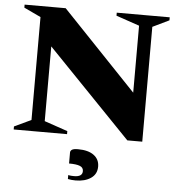

<svg xmlns="http://www.w3.org/2000/svg" viewBox="-59 -716 946 1011"><g transform="rotate(5 413.5 -210.5)"><path d="M30 0V-16L119 -58V-602L30 -644V-660H247L640 -248V-602L517 -644V-660H797V-644L710 -602V5H631L189 -453V-58L312 -16V0ZM378 239Q368 239 356.5 238Q345 237 337 235V214Q345 216 354 216.5Q363 217 368 217Q412 217 412 187Q412 168 393.5 160.5Q375 153 336 153V95Q336 86 344.5 80Q353 74 376 74Q431 74 460.5 96Q490 118 490 156Q490 196 458.5 217.5Q427 239 378 239Z"/></g></svg>

Font: Spectral ExtraBold
Style: Regular
Weight: 800
Designer: Jean-Baptiste Levee
Foundry: Production Type
Version: Version 2.001